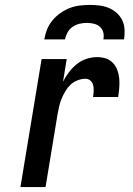

<svg xmlns="http://www.w3.org/2000/svg" viewBox="-20 -760 540 780"><path d="M63 0 149 -520H251L236 -428Q246 -448 260 -466.5Q274 -485 292 -499.5Q310 -514 331.5 -521Q353 -528 375 -528Q393 -528 410 -522.5Q427 -517 439 -504Q451 -491 457 -474.5Q463 -458 464.5 -440Q466 -422 464.5 -403.5Q463 -385 460 -366H358Q360 -378 360.5 -390.5Q361 -403 358.5 -414Q356 -425 347.5 -432.5Q339 -440 327 -440Q311 -440 294.5 -433.5Q278 -427 266 -415.5Q254 -404 245.5 -389.5Q237 -375 230.5 -359.5Q224 -344 220.5 -328.5Q217 -313 214 -297L165 0ZM160 -600Q163 -620 171 -640Q179 -660 193 -677Q207 -694 225.5 -707Q244 -720 263.5 -727.5Q283 -735 304 -737.5Q325 -740 345 -740Q365 -740 385 -737.5Q405 -735 422.5 -727.5Q440 -720 454.5 -707Q469 -694 477 -677Q485 -660 486 -640Q487 -620 484 -600H400Q403 -615 399.5 -628.5Q396 -642 386 -651Q376 -660 362 -663.5Q348 -667 333 -667Q318 -667 303 -663.5Q288 -660 275 -651Q262 -642 254.5 -628.5Q247 -615 244 -600Z"/></svg>

Font: Iosevka SS18 Semibold
Style: Italic
Weight: 600
Italic angle: -9°
Monospace: yes
Designer: Belleve Invis
Foundry: Belleve Invis
Version: Version 25.1.1; ttfautohint (v1.8.4)